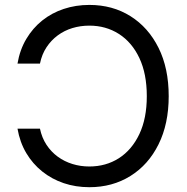

<svg xmlns="http://www.w3.org/2000/svg" viewBox="-20 -758 769 788"><path d="M346.7 10.3Q290.5 10.3 241.5 -6.3Q192.4 -22.9 153.1 -54.4Q113.8 -85.9 87.6 -130.1Q61.5 -174.3 51.8 -230H144Q151.9 -192.4 170.9 -163.6Q189.9 -134.8 217 -115Q244.1 -95.2 277.1 -85Q310.1 -74.7 346.7 -74.7Q414.6 -74.7 467.8 -108.6Q521 -142.6 551.8 -207.3Q582.5 -272 582.5 -363.3Q582.5 -455.1 552 -519.8Q521.5 -584.5 468 -618.7Q414.6 -652.8 346.7 -652.8Q310.1 -652.8 277.1 -642.8Q244.1 -632.8 217 -612.8Q189.9 -592.8 170.9 -564Q151.9 -535.2 144 -497.1H51.8Q61.5 -553.7 87.9 -598.1Q114.3 -642.6 153.3 -673.8Q192.4 -705.1 241.7 -721.4Q291 -737.8 346.7 -737.8Q441.9 -737.8 515.4 -691.7Q588.9 -645.5 630.6 -561.8Q672.4 -478 672.4 -363.3Q672.4 -249.5 630.6 -165.5Q588.9 -81.5 515.1 -35.6Q441.4 10.3 346.7 10.3Z"/></svg>

Font: Inter 18pt
Style: Regular
Weight: 400
Designer: Rasmus Andersson
Foundry: rsms
Version: Version 4.001;git-66647c0bb